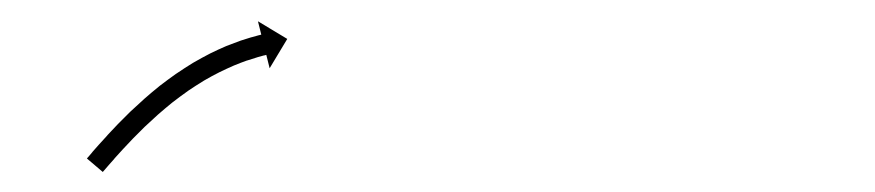

<svg xmlns="http://www.w3.org/2000/svg" viewBox="-20 -619 839 184"><path d="M64.6 -468.7C64.2 -468.2 63.7 -467.7 63.3 -467.1L78.5 -454.2C79 -454.7 79.4 -455.2 79.9 -455.8L79.9 -455.7L79.8 -455.7C81.1 -457.2 82.4 -458.7 83.7 -460.2L83.6 -460.2L83.6 -460.1C85.6 -462.4 87.6 -464.7 89.7 -467L89.6 -467L89.6 -467C92.3 -469.9 94.9 -472.9 97.6 -475.8C97.6 -475.8 97.6 -475.8 97.6 -475.8C97.6 -475.8 97.6 -475.8 97.6 -475.8C100.8 -479.3 104.1 -482.7 107.4 -486.2C107.4 -486.2 107.3 -486.1 107.3 -486.1C107.3 -486.1 107.3 -486.1 107.3 -486.1C111 -489.9 114.8 -493.7 118.7 -497.5C118.7 -497.5 118.7 -497.4 118.6 -497.4C118.6 -497.4 118.6 -497.4 118.6 -497.4C122.8 -501.4 127.1 -505.3 131.4 -509.2C131.4 -509.2 131.4 -509.2 131.4 -509.2C131.3 -509.2 131.3 -509.1 131.3 -509.1C135.9 -513.1 140.6 -517.1 145.3 -520.9C145.3 -520.9 145.3 -520.9 145.3 -520.8C145.2 -520.8 145.2 -520.8 145.2 -520.8C150.1 -524.6 155.1 -528.3 160.2 -531.9C160.2 -531.9 160.1 -531.9 160.1 -531.8C160 -531.8 160 -531.8 160 -531.8C165 -535.2 170.2 -538.5 175.4 -541.7C175.4 -541.7 175.4 -541.7 175.3 -541.6C175.2 -541.6 175.2 -541.6 175.2 -541.6C180.2 -544.5 185.3 -547.3 190.5 -549.9C190.5 -549.9 190.4 -549.9 190.4 -549.9C190.3 -549.9 190.3 -549.8 190.3 -549.8C195 -552.1 199.8 -554.3 204.6 -556.4C204.6 -556.4 204.5 -556.4 204.5 -556.3C204.4 -556.3 204.4 -556.3 204.4 -556.3C208.5 -558 212.7 -559.6 216.9 -561.1C216.9 -561.1 216.9 -561 216.8 -561C216.8 -561 216.8 -561 216.8 -561C220 -562.1 223.3 -563.1 226.6 -564.1C226.6 -564.1 226.6 -564.1 226.6 -564.1C226.5 -564.1 226.5 -564.1 226.5 -564.1C228.7 -564.7 230.8 -565.3 233 -565.9C233 -565.9 232.9 -565.9 232.9 -565.8C232.9 -565.8 232.9 -565.8 232.9 -565.8C233.7 -566 234.4 -566.2 235.2 -566.4L238.4 -553.6L255.3 -581.7L227.2 -598.6L230.4 -585.8C229.6 -585.6 228.8 -585.4 228 -585.2C228 -585.2 228 -585.2 228 -585.2C227.9 -585.2 227.9 -585.2 227.9 -585.2C225.6 -584.6 223.3 -584 221.1 -583.3C221.1 -583.3 221 -583.3 221 -583.3C221 -583.3 220.9 -583.3 220.9 -583.3C217.4 -582.3 213.9 -581.1 210.4 -580C210.4 -580 210.4 -580 210.3 -579.9C210.3 -579.9 210.2 -579.9 210.2 -579.9C205.8 -578.3 201.3 -576.6 196.9 -574.9C196.9 -574.9 196.9 -574.8 196.8 -574.8C196.8 -574.8 196.7 -574.8 196.7 -574.8C191.6 -572.6 186.5 -570.3 181.5 -567.8C181.5 -567.8 181.5 -567.8 181.4 -567.8C181.4 -567.7 181.3 -567.7 181.3 -567.7C175.9 -564.9 170.5 -562 165.2 -558.9C165.2 -558.9 165.1 -558.9 165.1 -558.8C165 -558.8 165 -558.8 165 -558.8C159.5 -555.4 154.1 -551.9 148.8 -548.3C148.8 -548.3 148.7 -548.3 148.7 -548.3C148.6 -548.2 148.6 -548.2 148.6 -548.2C143.3 -544.4 138.1 -540.6 132.9 -536.6C132.9 -536.6 132.9 -536.5 132.9 -536.5C132.8 -536.5 132.8 -536.5 132.8 -536.5C127.8 -532.5 123 -528.4 118.2 -524.2C118.2 -524.2 118.1 -524.2 118.1 -524.2C118.1 -524.1 118.1 -524.1 118.1 -524.1C113.6 -520.1 109.2 -516 104.8 -511.9C104.8 -511.9 104.8 -511.8 104.7 -511.8C104.7 -511.8 104.7 -511.8 104.7 -511.8C100.8 -507.9 96.8 -504 93 -500.1C93 -500.1 93 -500 93 -500C92.9 -500 92.9 -500 92.9 -500C89.6 -496.5 86.2 -492.9 82.9 -489.4C82.9 -489.4 82.9 -489.4 82.9 -489.4C82.9 -489.3 82.9 -489.3 82.9 -489.3C80.1 -486.3 77.4 -483.3 74.7 -480.3L74.7 -480.3L74.7 -480.3C72.6 -477.9 70.6 -475.6 68.5 -473.3L68.5 -473.3L68.5 -473.2C67.2 -471.7 65.9 -470.2 64.7 -468.7L64.6 -468.7Z"/></svg>

Font: FRB American Cursive Just Arrows Ultra
Style: Bold Italic
Weight: 1000
Italic angle: -25°
Version: Version 2.0;Modular Font Editor K font №1